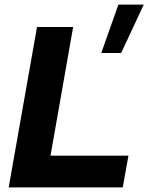

<svg xmlns="http://www.w3.org/2000/svg" viewBox="-20 -820 649 840"><path d="M300 -702H142L18 0H517L542 -139H201ZM609 -800H498L423 -588H510Z"/></svg>

Font: Geom Bold
Style: Bold Italic
Weight: 700
Italic angle: -10°
Version: Version 1.102